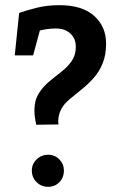

<svg xmlns="http://www.w3.org/2000/svg" viewBox="-20 -718 459 742"><path d="M120 -236Q119 -241 116 -257Q113 -273 113 -291Q113 -329 129 -355.5Q145 -382 169 -402Q193 -422 217 -440.5Q241 -459 257 -482Q273 -505 273 -537Q273 -559 263.5 -574.5Q254 -590 237 -599Q220 -608 196 -608Q180 -608 162 -605.5Q144 -603 134 -600L108 -504H37L54 -668Q85 -679 124 -688.5Q163 -698 210 -698Q298 -698 344 -656.5Q390 -615 390 -550Q390 -506 377 -474Q364 -442 343.5 -418.5Q323 -395 299 -375.5Q275 -356 252 -337Q228 -318 216.5 -296Q205 -274 205 -248Q205 -246 205.5 -242.5Q206 -239 206 -237ZM166 4Q140 4 121.5 -14Q103 -32 103 -59Q103 -84 121.5 -102Q140 -120 166 -120Q192 -120 209.5 -102Q227 -84 227 -59Q227 -32 209.5 -14Q192 4 166 4Z"/></svg>

Font: Kreon Medium
Style: Regular
Weight: 500
Version: Version 2.002